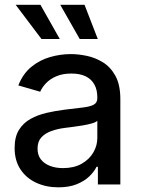

<svg xmlns="http://www.w3.org/2000/svg" viewBox="-20 -782 604 814"><path d="M227.5 12.2Q175.8 12.2 133.8 -7.1Q91.8 -26.4 66.9 -63.7Q42 -101.1 42 -154.8Q42 -201.7 60.3 -231.2Q78.6 -260.7 109.4 -277.8Q140.1 -294.9 177.5 -303.5Q214.8 -312 253.4 -316.9Q302.2 -322.8 332.5 -326.4Q362.8 -330.1 377.7 -338.4Q392.6 -346.7 392.6 -366.2V-369.1Q392.6 -401.4 380.1 -423.8Q367.7 -446.3 343.5 -458.3Q319.3 -470.2 282.7 -470.2Q245.6 -470.2 219 -458.7Q192.4 -447.3 175.5 -429.7Q158.7 -412.1 150.4 -393.1L57.6 -419.9Q77.6 -469.7 112.8 -498.5Q147.9 -527.3 191.9 -540Q235.8 -552.7 280.8 -552.7Q311 -552.7 346.9 -545.4Q382.8 -538.1 415.5 -518.3Q448.2 -498.5 469.2 -460.7Q490.2 -422.9 490.2 -361.3V0H395V-74.7H389.2Q379.4 -54.2 358.6 -34.2Q337.9 -14.2 305.4 -1Q272.9 12.2 227.5 12.2ZM247.1 -69.3Q293.5 -69.3 325.9 -87.6Q358.4 -106 375.5 -135.3Q392.6 -164.6 392.6 -196.8V-270Q386.7 -263.7 369.6 -258.8Q352.5 -253.9 330.6 -250.2Q308.6 -246.6 287.8 -243.9Q267.1 -241.2 254.4 -239.7Q223.6 -235.8 197.3 -226.3Q170.9 -216.8 155 -199.2Q139.2 -181.6 139.2 -151.9Q139.2 -124.5 153.1 -106.4Q167 -88.4 191.4 -78.9Q215.8 -69.3 247.1 -69.3ZM317.9 -616.7 235.4 -761.7H338.4L394.5 -616.7ZM155.8 -616.7 46.4 -761.7H151.4L233.4 -616.7Z"/></svg>

Font: Inter Cardless
Style: Regular
Weight: 400
Designer: Rasmus Andersson
Foundry: rsms
Version: Version 4.001;git-9221beed3